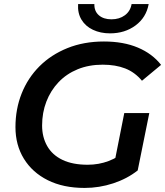

<svg xmlns="http://www.w3.org/2000/svg" viewBox="-20 -914 812 944"><path d="M396 10Q291 10 215 -28Q139 -66 97.5 -133.5Q56 -201 56 -289Q56 -378 86.5 -454.5Q117 -531 174 -588Q231 -645 311.5 -677.5Q392 -710 491 -710Q587 -710 658 -680Q729 -650 772 -595L678 -517Q643 -559 595.5 -577.5Q548 -596 485 -596Q417 -596 362 -573.5Q307 -551 268 -510Q229 -469 208 -414.5Q187 -360 187 -297Q187 -240 212 -196Q237 -152 287 -128Q337 -104 411 -104Q466 -104 514.5 -122.5Q563 -141 606 -178L657 -76Q605 -35 536.5 -12.5Q468 10 396 10ZM539 -96 591 -358H714L657 -76ZM521 -750Q474 -750 437 -767.5Q400 -785 380.5 -817.5Q361 -850 364 -894H444Q443 -859 466 -839Q489 -819 528 -819Q567 -819 594 -839Q621 -859 627 -894H711Q699 -828 646.5 -789Q594 -750 521 -750Z"/></svg>

Font: MOST Montserrat SemiBold
Style: Italic
Weight: 600
Italic angle: -11.3°
Designer: Julieta Ulanovsky
Foundry: Julieta Ulanovsky
Version: Version 8.000;March 11, 2024;FontCreator 15.0.0.2926 64-bit